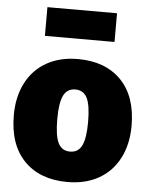

<svg xmlns="http://www.w3.org/2000/svg" viewBox="-56 -828 695 893"><g transform="rotate(5 292.0 -381.0)"><path d="M567 -266Q567 -180 533.5 -115Q500 -50 438 -15Q376 20 292 20Q164 20 90.5 -55Q17 -130 17 -268Q17 -354 50.5 -419Q84 -484 146 -519Q208 -554 292 -554Q420 -554 493.5 -479Q567 -404 567 -266ZM220 -268Q220 -189 237 -155.5Q254 -122 292 -122Q330 -122 347 -156Q364 -190 364 -266Q364 -345 347 -378.5Q330 -412 292 -412Q254 -412 237 -378Q220 -344 220 -268ZM129 -648V-782H454V-648Z"/></g></svg>

Font: FiraGO Heavy
Style: Regular
Weight: 900
Designer: bBox Type
Foundry: bBox Type GmbH
Version: Version 1.001